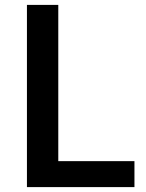

<svg xmlns="http://www.w3.org/2000/svg" viewBox="-20 -760 597 784"><path d="M218 -740H90V4H529V-102H218Z"/></svg>

Font: Bithumb Trading Sans Semibold
Style: Regular
Weight: 600
Designer: HamHyungwon
Foundry: Bithumb
Version: Version 1.100;Glyphs 3.1.2 (3151)